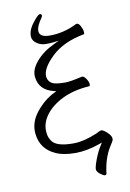

<svg xmlns="http://www.w3.org/2000/svg" viewBox="-102 -858 732 1079"><g transform="rotate(-10 264.0 -318.5)"><path d="M417 151Q416 159 407.5 159Q399 159 381.5 145.5Q364 132 362.5 119Q361 106 377 63Q393 20 414 -12L422 -25L408 -20Q333 7 266 7Q199 7 156 -12Q73 -49 63 -136Q55 -203 102.5 -261.5Q150 -320 207 -347L220 -354L206 -357Q125 -377 116 -451Q110 -494 149.5 -540.5Q189 -587 254 -617L283 -631L251 -627Q236 -625 208.5 -625Q181 -625 158.5 -640Q136 -655 133 -676Q129 -713 160.5 -754.5Q192 -796 202.5 -796Q213 -796 214 -789Q215 -782 209 -774Q179 -732 179 -706Q178 -668 239 -668Q319 -668 394 -706Q397 -707 399 -707Q410 -707 419.5 -689Q429 -671 430.5 -657Q432 -643 428 -642Q308 -620 240.5 -555Q173 -490 178 -443Q184 -402 231 -396Q250 -393 278.5 -393Q307 -393 375 -409H377Q387 -409 398.5 -392.5Q410 -376 411.5 -363Q413 -350 406 -349Q316 -343 251.5 -311Q187 -279 153 -232Q119 -185 125 -133Q127 -109 140 -89Q162 -48 264 -48Q322 -48 399 -80Q404 -82 414 -87.5Q424 -93 431 -93Q438 -93 450 -84Q498 -47 480 -20Q474 -10 462 9Q427 67 417 151Z"/></g></svg>

Font: LXGW WenKai TC Light
Style: Regular
Weight: 300
Designer: LXGW / Fontworks Inc.
Foundry: LXGW / Fontworks Inc.
Version: Version 1.330